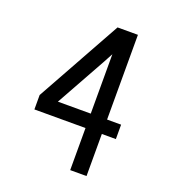

<svg xmlns="http://www.w3.org/2000/svg" viewBox="-134 -837 844 939"><g transform="rotate(20 288.0 -367.5)"><path d="M338 0H423V-219H496V-294H423V-735H317L72 -294V-219H338ZM167 -294 310 -551 338 -603V-294Z"/></g></svg>

Font: Iosevka Sparkle
Style: Regular
Weight: 400
Designer: Belleve Invis
Foundry: Belleve Invis
Version: Version 4.5.0; ttfautohint (v1.8.3)